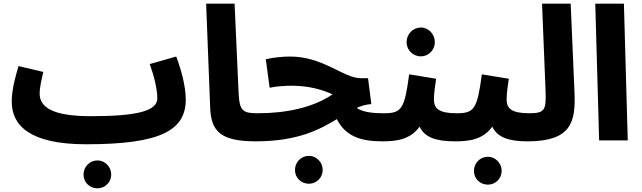

<svg xmlns="http://www.w3.org/2000/svg" viewBox="-20 -765 3496 1046"><path d="M196 -255C196 -290 207 -334 216 -373L81 -405C66 -354 44 -281 44 -211C44 -84 139 21 449 21C858 21 992 -56 992 -223C992 -296 966 -389 940 -457L796 -416C820 -348 837 -280 837 -229C837 -161 729 -132 475 -132C266 -132 196 -181 196 -255ZM511 261C552 261 586 228 586 186C586 144 552 109 511 109C468 109 435 144 435 186C435 228 468 261 511 261Z M1373 5C1432 5 1463 -27 1463 -73C1463 -115 1440 -148 1383 -148C1303 -148 1285 -161 1280 -256L1258 -745H1103L1125 -178C1130 -52 1179 5 1373 5Z M2151 -73C2151 -115 2129 -148 2072 -148C2004 -148 1956 -155 1923 -177C1948 -188 1974 -196 2003 -198L1985 -339H1946C1850 -339 1743 -457 1560 -457C1521 -457 1467 -452 1428 -442L1449 -287C1485 -295 1535 -298 1568 -298C1655 -298 1728 -280 1792 -251C1686 -179 1540 -148 1384 -148L1374 5C1603 5 1723 -60 1815 -116C1862 -23 1945 5 2062 5C2121 5 2151 -27 2151 -73ZM1663 236C1704 236 1738 203 1738 161C1738 119 1704 84 1663 84C1620 84 1587 119 1587 161C1587 203 1620 236 1663 236Z M2273 -458C2315 -458 2349 -493 2349 -535C2349 -579 2315 -615 2273 -615C2229 -615 2195 -579 2195 -535C2195 -493 2229 -458 2273 -458ZM2547 -73C2547 -115 2524 -148 2468 -148C2370 -148 2344 -174 2344 -224C2344 -261 2352 -306 2356 -336L2209 -360C2184 -171 2168 -148 2072 -148L2062 5C2137 5 2214 -3 2266 -75C2293 -18 2352 5 2458 5C2517 5 2547 -27 2547 -73Z M2943 -73C2943 -115 2920 -148 2864 -148C2766 -148 2740 -174 2740 -224C2740 -261 2748 -306 2752 -336L2605 -360C2580 -171 2564 -148 2468 -148L2458 5C2533 5 2610 -3 2662 -75C2689 -18 2748 5 2854 5C2913 5 2943 -27 2943 -73ZM2638 241C2679 241 2713 208 2713 166C2713 124 2679 89 2638 89C2595 89 2562 124 2562 166C2562 208 2595 241 2638 241Z M2854 5C3092 5 3116 -100 3110 -258L3089 -745H2933L2952 -274C2956 -167 2950 -148 2864 -148Z M3244 0H3400L3379 -745H3223Z"/></svg>

Font: Noto Sans Arabic UI Extra
Style: Regular
Weight: 800
Designer: Nadine Chahine - Monotype Design Team
Foundry: Monotype Imaging Inc.
Version: Version 1.900